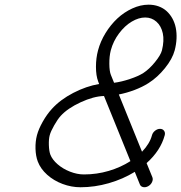

<svg xmlns="http://www.w3.org/2000/svg" viewBox="-20 -789 764 809"><path d="M333.7 -54Q387.9 -54 438.5 -69Q489 -84 529.5 -110.1L418.2 -384.5Q374.3 -383.3 319.7 -358Q265.1 -332.8 235.8 -300.8Q222.9 -286.6 208.4 -261Q193.8 -235.4 189.5 -219.2Q185.1 -203.1 185.9 -177.5Q186.8 -151.9 192.1 -137.7Q200.4 -116.2 222.7 -96.9Q244.9 -77.6 274.9 -65.8Q304.9 -54 333.7 -54ZM446.8 -576.9Q440.4 -551.8 440.7 -520.3Q440.9 -488.8 447.3 -473.1L460.7 -440.2Q492.2 -444.3 527.6 -456.2Q563 -468 584 -481.4Q608.9 -497.6 632.9 -527.1Q657 -556.6 662.4 -576.9Q672.6 -618.2 665.9 -648.9Q659.2 -679.7 639.2 -697.5Q619.1 -715.3 591.8 -715.3Q564.5 -715.3 535.2 -698Q505.9 -680.7 481.6 -648.3Q457.3 -616 446.8 -576.9ZM674.1 -219.2Q656.7 -154.5 597.7 -101.8L622.1 -42Q625.7 -32.7 620.6 -21.7Q615.5 -10.7 604.7 -4.6Q594 1.5 583.5 -0.6Q573 -2.7 569.3 -12L547.9 -64.9Q498 -34.2 438.5 -17.1Q378.9 0 319.3 0Q280.8 0 243.7 -13.9Q206.5 -27.8 178.7 -52.7Q150.9 -77.6 139.2 -108.4Q130.6 -131.1 129.6 -161.9Q128.7 -192.6 135.7 -219.2Q142.8 -245.8 160.3 -276.6Q177.7 -307.4 198.5 -330.1Q233.9 -369.1 288.8 -397.6Q343.8 -426 397.7 -435.1Q396.2 -438.5 393.8 -445.3Q384.3 -470.2 384.3 -507.3Q384.3 -544.4 393.1 -576.9Q403.1 -614.5 424.7 -649.7Q446.3 -684.8 474.5 -711.2Q502.7 -737.5 537.4 -753.4Q572 -769.3 606.2 -769.3Q629.2 -769.3 648.7 -762.1Q668.2 -754.9 682.4 -741.9Q696.5 -729 706.4 -711.1Q716.3 -693.1 720.6 -671.9Q724.9 -650.6 723.8 -626.3Q722.7 -602.1 716.1 -576.9Q706.3 -540.5 674.9 -501.7Q643.6 -462.9 605.5 -438.7Q580.3 -422.6 547.2 -410Q514.2 -397.5 480.7 -390.9L578.4 -149.7Q610.8 -183.3 620.4 -219.2Q623.3 -230.2 633.3 -238.2Q643.3 -246.1 654.3 -246.1Q665.3 -246.1 671.1 -238.2Q677 -230.2 674.1 -219.2Z"/></svg>

Font: Tecnico
Style: FinoInclinado
Weight: 400
Italic angle: -15°
Version: Version 1.3